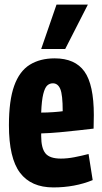

<svg xmlns="http://www.w3.org/2000/svg" viewBox="-20 -809 447 839"><path d="M213 10Q116 10 67.5 -54Q19 -118 19 -262Q19 -370 42 -434Q65 -498 110 -526Q155 -554 219 -554Q308 -554 349 -496.5Q390 -439 390 -306Q390 -297 389.5 -278Q389 -259 389 -247Q363 -244 323.5 -239.5Q284 -235 240.5 -231Q197 -227 160 -226Q160 -222 160 -214Q160 -162 178.5 -139Q197 -116 246 -116Q274 -116 305 -122Q336 -128 367 -136L385 -22Q307 10 213 10ZM160 -317Q186 -317 213.5 -319Q241 -321 254 -323Q254 -395 243.5 -420Q233 -445 211 -445Q197 -445 186.5 -435.5Q176 -426 169 -398Q162 -370 160 -317ZM160 -595 227 -789H364L265 -595Z"/></svg>

Font: Georama Condensed
Style: Bold
Weight: 700
Width: 3
Designer: Jean-Baptiste Levee
Foundry: Production Type
Version: Version 1.000